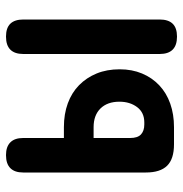

<svg xmlns="http://www.w3.org/2000/svg" viewBox="-5 -595 610 640"><g transform="rotate(-90 300.0 -275.0)"><path d="M160 -367H196Q240 -367 275.5 -354Q311 -341 336 -316.5Q361 -292 375 -258Q389 -224 389 -181Q389 -140 375 -106.5Q361 -73 335.5 -49Q310 -25 274.5 -12.5Q239 0 196 0H139Q90 0 67.5 -23Q45 -46 45 -94V-503Q45 -531 59.5 -545.5Q74 -560 103 -560Q131 -560 145.5 -545.5Q160 -531 160 -503ZM160 -146Q160 -121 172 -110Q184 -99 205 -99H212Q245 -99 263 -123Q281 -147 281 -182Q281 -222 258.5 -245Q236 -268 196 -268H160ZM555 -48Q555 -19 541 -4.5Q527 10 498 10Q469 10 454.5 -4.5Q440 -19 440 -48V-502Q440 -531 454.5 -545.5Q469 -560 498 -560Q527 -560 541 -545.5Q555 -531 555 -502Z"/></g></svg>

Font: Maple Mono NL
Style: Bold
Weight: 700
Monospace: yes
Designer: subframe7536
Version: Version 7.000